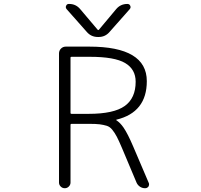

<svg xmlns="http://www.w3.org/2000/svg" viewBox="-20 -995 1040 993"><path d="M349.6 -354.5Q344.7 -354.5 344.7 -349.6V-50.8Q344.7 -39.1 335.9 -30.3Q327.1 -21.5 314.9 -21.5Q302.7 -21.5 293.9 -30.3Q285.2 -39.1 285.2 -50.8V-718.8Q285.2 -733.4 295.4 -743.7Q305.7 -753.9 320.3 -753.9H441.4Q739.3 -753.9 739.3 -575.2Q739.3 -414.1 582 -376Q581.1 -376 581.1 -374.5Q581.1 -373 582 -373Q601.6 -360.4 619.1 -335Q640.6 -303.7 668.9 -237.3L749 -49.8Q751 -45.9 751 -42Q751 -36.1 748 -30.3Q741.2 -21.5 730.5 -21.5Q715.8 -21.5 704.1 -29.3Q692.4 -37.1 686.5 -49.8L611.3 -228.5Q594.7 -267.6 584 -288.1Q573.2 -308.6 560.5 -324.2Q547.9 -339.8 531.2 -344.7Q514.6 -349.6 495.6 -352.1Q476.6 -354.5 438.5 -354.5ZM445.3 -701.2H349.6Q344.7 -701.2 344.7 -697.3V-410.2Q344.7 -406.2 349.6 -406.2H438.5Q568.4 -406.2 625 -446.8Q681.6 -487.3 681.6 -572.3Q681.6 -636.7 627.4 -668.9Q573.2 -701.2 445.3 -701.2ZM638.7 -974.6Q649.4 -974.6 653.3 -965.8Q655.3 -961.9 655.3 -958Q655.3 -953.1 651.4 -948.2L546.9 -830.1Q524.4 -803.7 490.2 -803.7H486.3Q451.2 -803.7 428.7 -830.1L324.2 -948.2Q320.3 -953.1 320.3 -958Q320.3 -961.9 322.3 -965.8Q326.2 -974.6 335.9 -974.6H337.9Q372.1 -974.6 394.5 -948.2L485.4 -840.8Q488.3 -837.9 491.2 -840.8L581.1 -948.2Q603.5 -974.6 638.7 -974.6Z"/></svg>

Font: Gen Jyuu Gothic L Monospace Light
Style: Regular
Weight: 300
Designer: [Source Han Sans]
Ryoko NISHIZUKA  (kana & ideographs); Paul D. Hunt (Latin, Greek & Cyrillic); Wenlong ZHANG  (bopomofo
Version: Version 1.002.20150607